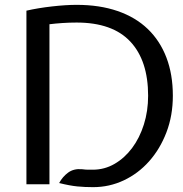

<svg xmlns="http://www.w3.org/2000/svg" viewBox="-20 -760 753 792"><path d="M364 12Q330 12 299 9Q268 6 224 -5Q238 -31 261 -48Q284 -65 318 -62Q334 -60 342.5 -60Q351 -60 363 -60Q411 -60 452.5 -84Q494 -108 525 -149.5Q556 -191 573.5 -246.5Q591 -302 591 -365Q591 -510 517.5 -588.5Q444 -667 296 -667Q266 -667 237 -665Q208 -663 184 -660V0H89V-716Q137 -727 194.5 -733.5Q252 -740 296 -740Q391 -740 465 -714.5Q539 -689 589.5 -640.5Q640 -592 666.5 -522.5Q693 -453 693 -365Q693 -283 666.5 -214Q640 -145 595 -94.5Q550 -44 490.5 -16Q431 12 364 12Z"/></svg>

Font: Expletus Sans
Style: Regular
Weight: 400
Designer: Jasper de Waard
Foundry: Designtown
Version: Version 7.028